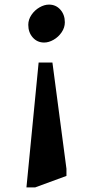

<svg xmlns="http://www.w3.org/2000/svg" viewBox="-20 -561 389 835"><path d="M262 -464Q262 -441 248 -420.5Q234 -400 213 -388Q192 -376 172 -376Q142 -376 122.5 -398Q103 -420 103 -453Q103 -476 117 -496.5Q131 -517 152 -529Q173 -541 193 -541Q223 -541 242.5 -519Q262 -497 262 -464ZM269 204 133 254H95L148 -289H208L269 173Z"/></svg>

Font: Inknut Antiqua
Style: Regular
Weight: 400
Designer: Claus Eggers Sørensen
Foundry: Claus Eggers Sørensen
Version: Version 1.003; ttfautohint (v1.8.2) -l 8 -r 50 -G 200 -x 14 